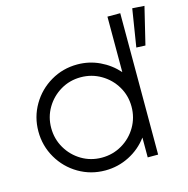

<svg xmlns="http://www.w3.org/2000/svg" viewBox="-106 -816 907 926"><g transform="rotate(-15 347.5 -353.0)"><path d="M44 -257Q44 -329 79.5 -389.5Q115 -450 175.5 -485.5Q236 -521 308 -521Q367 -521 419 -496.5Q471 -472 509 -429V-706H573V0H521V-99Q484 -49 428 -20.5Q372 8 308 8Q236 8 175.5 -27.5Q115 -63 79.5 -124Q44 -185 44 -257ZM509 -257Q509 -312 482 -357.5Q455 -403 409 -430Q363 -457 308 -457Q253 -457 207.5 -430Q162 -403 135 -357.5Q108 -312 108 -257Q108 -202 135 -156Q162 -110 207.5 -83Q253 -56 308 -56Q363 -56 409 -83Q455 -110 482 -156Q509 -202 509 -257ZM635 -714 695 -710 650 -524 605 -526Z"/></g></svg>

Font: Lineal Light
Style: Regular
Weight: 300
Designer: Created by Frank Adebiaye with contributions from Anton Moglia & Ariel Martín Pérez
Created by Frank ADEBIAYE with FontF
Foundry: Velvetyne Type Foundry
Version: Version 2.000